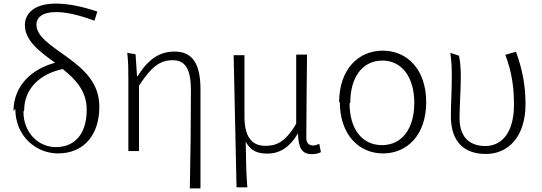

<svg xmlns="http://www.w3.org/2000/svg" viewBox="-20 -826 3006 1065"><path d="M65 -222C65 -67 184 25 301 25C447 25 531 -79 531 -234C531 -369 442 -444 350 -511C259 -577 182 -623 182 -691C182 -726 213 -759 289 -759C340 -759 404 -748 504 -711L520 -762C423 -794 352 -806 288 -806C169 -806 118 -750 118 -687C118 -602 198 -540 286 -478C154 -443 55 -349 55 -210ZM114 -213C114 -328 193 -414 328 -443C400 -385 461 -321 461 -217C461 -98 407 -10 289 -10C196 -10 110 -87 110 -207Z M686 -533C692 -477 692 -435 692 -391V12H751V-351C823 -460 869 -492 939 -492C1010 -492 1039 -439 1039 -325C1039 -153 1037 38 1033 219H1092V-331C1092 -470 1049 -540 949 -540C866 -540 804 -500 743 -403H740L732 -525Z M1292 213H1352C1345 124 1345 79 1343 -40C1372 14 1412 26 1465 26C1529 26 1587 -8 1631 -84H1633C1635 -5 1655 29 1710 29C1732 29 1748 24 1760 18L1751 -28C1736 -22 1727 -19 1716 -19C1695 -19 1679 -32 1679 -60C1679 -209 1682 -366 1683 -523H1623V-140C1561 -33 1508 -17 1452 -17C1370 -17 1336 -76 1336 -180V-520H1276Z M1865 -261C1865 -79 1970 25 2105 25C2239 25 2344 -78 2344 -259C2344 -442 2238 -545 2103 -545C1967 -545 1861 -441 1861 -257ZM1923 -257C1923 -397 1990 -490 2101 -490C2211 -490 2278 -396 2278 -255C2278 -113 2210 -21 2099 -21C1987 -21 1919 -112 1919 -253Z M2478 -533C2486 -477 2486 -435 2486 -391C2486 -321 2481 -251 2481 -181C2481 -33 2561 28 2675 28C2798 28 2895 -66 2895 -249C2895 -348 2878 -442 2842 -539L2783 -522C2821 -422 2831 -334 2831 -245C2831 -88 2761 -16 2672 -16C2597 -16 2529 -54 2529 -170C2529 -234 2536 -328 2536 -396C2536 -442 2534 -479 2526 -517Z"/></svg>

Font: GenEiGothic-pro-Light
Style: Regular
Weight: 300
Designer: Ryoko NISHIZUKA (kana & ideographs); Paul D. Hunt (Latin, Greek & Cyrillic); Wenlong ZHANG (bopomofo); Sandoll Communica
Foundry: Adobe Systems Incorporated; o_tamon
Version: Version 1.000.140830